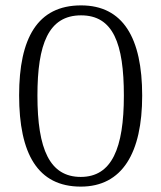

<svg xmlns="http://www.w3.org/2000/svg" viewBox="-20 -681 599 713"><path d="M280 12C434 12 508 -113 508 -326C508 -540 437 -661 281 -661C119 -661 51 -539 51 -327C51 -110 120 12 280 12ZM280 -24C165 -24 119 -126 119 -326C119 -517 160 -624 281 -624C400 -624 440 -520 440 -326C440 -130 395 -24 280 -24Z"/></svg>

Font: Noto Serif Telugu Light
Style: Regular
Weight: 300
Designer: Jelle Bosma - Monotype Design Team
Foundry: Monotype Imaging Inc.
Version: Version 2.005